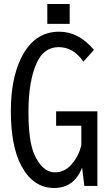

<svg xmlns="http://www.w3.org/2000/svg" viewBox="-20 -899 540 959"><path d="M328.1 -878.9V-779.8H216.3V-878.9ZM466.3 29.8H401.4L390.1 -62Q350.6 40 250.5 40Q146 40 86.9 -70.3Q34.2 -168 34.2 -345.2Q34.2 -501 83.5 -605Q147.9 -740.7 275.4 -740.7Q373 -740.7 449.2 -649.9L396.5 -590.8Q346.7 -663.6 273.4 -663.6Q200.2 -663.6 164.1 -586.4Q122.1 -495.6 122.1 -339.4Q122.1 -193.8 151.4 -127.9Q191.4 -38.1 254.9 -38.1Q308.6 -38.1 346.7 -89.4Q368.7 -118.7 379.4 -150.4Q386.2 -172.4 386.2 -173.8V-271H260.3V-342.8H466.3Z"/></svg>

Font: BIZ UDGothic
Style: Regular
Weight: 400
Monospace: yes
Designer: TypeBank Co., Ltd.
Foundry: Morisawa Inc.
Version: Version 1.05